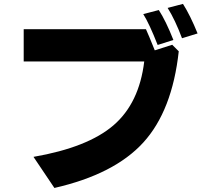

<svg xmlns="http://www.w3.org/2000/svg" viewBox="-20 -888 1040 977"><path d="M100.6 -575.2V-739.3H722.7Q735.4 -711.9 767.6 -631.8L856.4 -660.2L889.6 -627Q856.4 -324.2 709 -162.6Q561.5 -1 256.8 68.4L150.4 -89.8Q426.8 -137.7 557.6 -250.5Q688.5 -363.3 713.9 -575.2ZM709 -816.4 788.1 -836.9Q824.2 -781.2 862.3 -684.6L782.2 -659.2Q740.2 -766.6 709 -816.4ZM833 -847.7 911.1 -868.2Q948.2 -809.6 985.4 -717.8L906.2 -693.4Q871.1 -787.1 833 -847.7Z"/></svg>

Font: GenEi M Gothic v2 Heavy
Style: Regular
Weight: 800
Version: Version 2.0